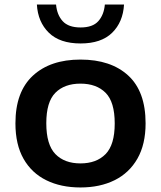

<svg xmlns="http://www.w3.org/2000/svg" viewBox="-20 -816 710 846"><path d="M334.5 10Q248.5 10 184 -21.8Q119.5 -53.5 83.8 -116.2Q48 -179 48 -272.5Q48 -411.5 124.8 -482.5Q201.5 -553.5 334.5 -553.5Q468.5 -553.5 545 -483.2Q621.5 -413 621.5 -272.5Q621.5 -180 585.5 -117Q549.5 -54 485 -22Q420.5 10 334.5 10ZM334.5 -96Q405 -96 445.2 -137Q485.5 -178 485.5 -272Q485.5 -367 445.2 -407.2Q405 -447.5 334.5 -447.5Q264 -447.5 224 -407.2Q184 -367 184 -273Q184 -178.5 224 -137.2Q264 -96 334.5 -96ZM335 -624.5Q243.5 -624.5 195.2 -671.8Q147 -719 142.5 -796H227Q231 -750.5 256.2 -722.8Q281.5 -695 335 -695Q388.5 -695 413.2 -722.8Q438 -750.5 442 -796H526.5Q522 -718.5 474 -671.5Q426 -624.5 335 -624.5Z"/></svg>

Font: Encode Sans Expanded SemiBold
Style: Regular
Weight: 600
Width: 7
Designer: Multiple Designers
Foundry: Impallari Type
Version: Version 3.000; ttfautohint (v1.8.3) -l 8 -r 50 -G 200 -x 14 